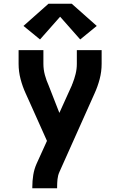

<svg xmlns="http://www.w3.org/2000/svg" viewBox="-20 -797 640 1022"><path d="M152 205V198Q152 166 157 134.5Q162 103 175 74L230 -47L209 -94L136 -257L117 -299Q100 -336 89.5 -376Q79 -416 79 -457V-530H211V-457Q211 -442 213 -427Q215 -412 219 -397.5Q223 -383 228 -369Q233 -355 239 -342L296 -196L363 -344Q363 -346 364 -348Q365 -350 366 -352Q376 -377 382.5 -403.5Q389 -430 389 -457V-530H521V-457Q521 -416 510.5 -376Q500 -336 483 -299L296 119Q288 137 286 157.5Q284 178 284 198V205ZM193 -587 105 -659 238 -777H362L495 -659L407 -587L300 -708Z"/></svg>

Font: Iosevka Curly XBdEx
Style: Regular
Weight: 800
Width: 7
Monospace: yes
Designer: Belleve Invis
Foundry: Belleve Invis
Version: Version 11.1.0; ttfautohint (v1.8.3)